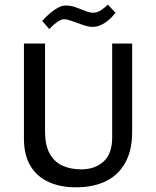

<svg xmlns="http://www.w3.org/2000/svg" viewBox="-20 -801 678 834"><path d="M309 12.6Q241.9 12.6 191.2 -10.5Q140.5 -33.5 112.2 -80.6Q84 -127.7 84 -198.7V-612H175.6V-231.9Q175.6 -170.7 195.5 -134.4Q215.4 -98.1 250.8 -81.7Q286.2 -65.4 332 -65.4Q392.9 -65.4 430.1 -99.5Q467.3 -133.5 467.3 -203.8V-612H554V-226Q554 -150 525.3 -96.4Q496.5 -42.7 442.2 -15.1Q387.8 12.6 309 12.6ZM448.4 -781 481.7 -745.7Q474 -735.6 463.4 -724.6Q452.7 -713.6 439.6 -704.4Q426.5 -695.2 412 -689.7Q397.6 -684.3 381.6 -684.3Q363.6 -684.3 339.8 -692.8Q316 -701.3 293.8 -709.3Q271.7 -717.3 258.7 -717.3Q245.7 -717.3 231.7 -707.6Q217.7 -698 207.2 -687.7Q196.7 -677.5 193.7 -675L163.4 -710.2Q170.3 -717.8 181.4 -728.9Q192.6 -739.9 206.4 -750.9Q220.2 -761.9 235.5 -769.5Q250.9 -777.1 266.9 -777.1Q287.9 -777.1 309.3 -769.3Q330.7 -761.6 350.1 -753.7Q369.5 -745.8 383.5 -745.8Q403.5 -745.8 419.8 -757.2Q436.1 -768.7 448.4 -781Z"/></svg>

Font: Ancizar Sans Thin
Style: Regular
Weight: 100
Designer: Cesar Puertas, Viviana Monsalve, Julian Moncada, Julian Prieto, Jose Castro, Mariel Hernandez, Felipe Aragon, Sara Alarc
Version: Version 8.100